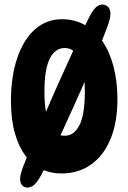

<svg xmlns="http://www.w3.org/2000/svg" viewBox="-20 -784 575 860"><path d="M83 -36Q91 -55 100 -79Q66 -121 47.5 -184.5Q29 -248 29 -329Q29 -439 56.5 -522Q84 -605 135.5 -651.5Q187 -698 258 -698Q315 -698 362 -671Q371 -690 379 -706Q399 -746 417 -757Q435 -768 452 -761Q470 -754 474 -732.5Q478 -711 462 -667Q450 -636 437 -602Q470 -555 488 -488Q506 -421 506 -340Q506 -237 475.5 -162.5Q445 -88 388.5 -47.5Q332 -7 254 -7Q212 -7 176 -22Q171 -14 168 -6Q144 39 125.5 49.5Q107 60 91 54Q74 47 70.5 27Q67 7 83 -36ZM179 -373Q179 -321 186 -283Q215 -352 247 -422.5Q279 -493 308 -557Q291 -569 270 -569Q227 -569 203 -521.5Q179 -474 179 -373ZM270 -176Q312 -176 336 -223.5Q360 -271 360 -373Q360 -397 359 -417Q332 -356 304.5 -295Q277 -234 251 -178Q260 -176 270 -176Z"/></svg>

Font: DynaPuff Condensed Medium
Style: Regular
Weight: 500
Width: 3
Designer: Toshi Omagari, Jennifer Daniel
Foundry: Google Fonts
Version: Version 2.000; ttfautohint (v1.8.4.7-5d5b)